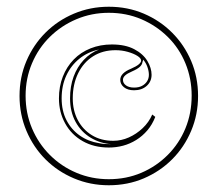

<svg xmlns="http://www.w3.org/2000/svg" viewBox="-20 -535 646 570"><path d="M303 15Q248 15 199.5 -5.5Q151 -26 115 -62Q79 -98 58.5 -146.5Q38 -195 38 -250Q38 -306 58.5 -354Q79 -402 115 -438Q151 -474 199.5 -494.5Q248 -515 303 -515Q359 -515 407 -494.5Q455 -474 491 -438Q527 -402 547.5 -354Q568 -306 568 -250Q568 -195 547.5 -146.5Q527 -98 491 -62Q455 -26 407 -5.5Q359 15 303 15ZM303 -3Q355 -3 399.5 -22Q444 -41 478 -75Q512 -109 530.5 -154Q549 -199 549 -251Q549 -302 530.5 -347Q512 -392 478 -425.5Q444 -459 399.5 -478Q355 -497 303 -497Q252 -497 207 -478Q162 -459 128 -425.5Q94 -392 75 -347Q56 -302 56 -251Q56 -199 75 -154Q94 -109 128 -75Q162 -41 207 -22Q252 -3 303 -3ZM303 -97Q259 -97 225.5 -116Q192 -135 173.5 -168.5Q155 -202 155 -243Q155 -278 166.5 -307.5Q178 -337 199 -358.5Q220 -380 249 -391.5Q278 -403 312 -403Q352 -403 378.5 -389Q405 -375 417.5 -354Q430 -333 430 -313Q430 -293 415.5 -280Q401 -267 378 -267Q359 -267 348 -276Q337 -285 337 -298Q337 -318 369 -331Q385 -338 392 -344Q399 -350 399 -355Q399 -362 388 -369Q377 -376 359.5 -381Q342 -386 323 -386Q285 -386 256.5 -368Q228 -350 212 -317.5Q196 -285 196 -243Q196 -207 211 -178.5Q226 -150 253 -133.5Q280 -117 316 -117Q340 -117 362.5 -127Q385 -137 403.5 -154.5Q422 -172 432 -195L441 -188Q432 -165 417.5 -148Q403 -131 384.5 -119.5Q366 -108 345.5 -102.5Q325 -97 303 -97ZM311 -107Q278 -109 249.5 -126Q221 -143 204.5 -173Q188 -203 188 -243Q188 -279 198.5 -307.5Q209 -336 228.5 -357Q248 -378 274 -388Q241 -381 216 -361Q191 -341 177 -311Q163 -281 163 -243Q163 -206 177.5 -178Q192 -150 217 -132.5Q242 -115 274 -110Q283 -108 292 -107.5Q301 -107 311 -107ZM405 -358Q405 -356 403 -351Q402 -343 395 -336.5Q388 -330 372 -323Q358 -317 351.5 -311Q345 -305 345 -298Q345 -288 354 -281.5Q363 -275 378 -275Q392 -275 401.5 -280Q411 -285 416.5 -293.5Q422 -302 422 -313Q422 -324 417.5 -336.5Q413 -349 405 -358Z"/></svg>

Font: Kalnia Glaze Thin Light
Style: Regular
Weight: 300
Version: Version 1.110